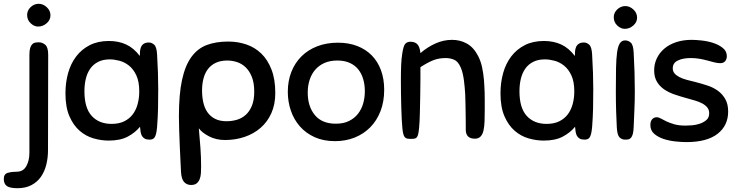

<svg xmlns="http://www.w3.org/2000/svg" viewBox="-92 -732 3889 1012"><path d="M161 60Q161 100 152 136Q143 172 124 199.5Q105 227 74 243.5Q43 260 0 260Q-40 260 -56 248.5Q-72 237 -72 211Q-72 185 -51 179Q-30 173 -3 173Q30 173 46.5 144Q63 115 63 73V-442Q63 -466 67 -479Q71 -492 78 -499Q85 -506 94 -507.5Q103 -509 113 -509Q131 -509 146.5 -496Q162 -483 162 -443ZM112 -712Q135 -712 154.5 -694Q174 -676 174 -651Q174 -627 154 -609.5Q134 -592 109 -592Q88 -592 69.5 -609.5Q51 -627 51 -653Q51 -677 69.5 -694.5Q88 -712 112 -712Z M696 4Q680 4 670.5 -1.5Q661 -7 656 -16Q651 -25 649 -37.5Q647 -50 646 -64Q621 -33 581.5 -12Q542 9 481 9Q442 9 401.5 -2.5Q361 -14 328 -42.5Q295 -71 274 -119Q253 -167 253 -240Q253 -297 267 -347Q281 -397 309.5 -434.5Q338 -472 381 -494Q424 -516 482 -516Q533 -516 573 -497.5Q613 -479 645 -437Q645 -449 646 -461.5Q647 -474 651.5 -484.5Q656 -495 666 -501.5Q676 -508 693 -508Q708 -508 721 -496Q734 -484 736 -444Q739 -391 740.5 -349Q742 -307 742 -262Q742 -207 741 -161Q740 -115 736 -63Q734 -40 730.5 -26.5Q727 -13 722 -6.5Q717 0 710 2Q703 4 696 4ZM642 -250Q642 -302 626.5 -335Q611 -368 587.5 -386.5Q564 -405 537 -412Q510 -419 487 -419Q451 -419 425.5 -406Q400 -393 384 -370.5Q368 -348 360.5 -317.5Q353 -287 353 -251Q353 -163 391.5 -121Q430 -79 496 -79Q535 -79 562.5 -92.5Q590 -106 607.5 -129Q625 -152 633.5 -183.5Q642 -215 642 -250Z M968 144Q968 163 967 180.5Q966 198 960.5 212Q955 226 944.5 234.5Q934 243 915 243Q893 243 878.5 227.5Q864 212 862 173Q861 148 859 112Q857 76 855.5 36Q854 -4 852.5 -44Q851 -84 851 -118Q851 -235 867.5 -311Q884 -387 917 -432Q950 -477 998.5 -495Q1047 -513 1111 -513Q1162 -513 1207 -497.5Q1252 -482 1285.5 -449.5Q1319 -417 1339 -365.5Q1359 -314 1359 -242Q1359 -182 1338.5 -136Q1318 -90 1282 -58.5Q1246 -27 1197.5 -10.5Q1149 6 1094 6Q1047 6 1009.5 -13.5Q972 -33 956 -56Q961 0 964.5 48Q968 96 968 144ZM1106 -413Q1071 -413 1045.5 -401Q1020 -389 1004 -368Q988 -347 980.5 -318Q973 -289 973 -255Q973 -222 979.5 -192.5Q986 -163 1001 -141Q1016 -119 1041 -106Q1066 -93 1102 -93Q1130 -93 1156 -100.5Q1182 -108 1202.5 -126Q1223 -144 1235.5 -174Q1248 -204 1248 -249Q1248 -295 1235.5 -326.5Q1223 -358 1202.5 -377.5Q1182 -397 1156.5 -405Q1131 -413 1106 -413Z M1689 -507Q1746 -507 1791 -489.5Q1836 -472 1867.5 -440Q1899 -408 1916 -362Q1933 -316 1933 -259Q1933 -196 1913.5 -146Q1894 -96 1859.5 -61Q1825 -26 1777.5 -7Q1730 12 1674 12Q1613 12 1566.5 -9Q1520 -30 1488.5 -66Q1457 -102 1441 -149Q1425 -196 1425 -248Q1425 -305 1443.5 -352.5Q1462 -400 1496.5 -434.5Q1531 -469 1580 -488Q1629 -507 1689 -507ZM1678 -80Q1719 -80 1748 -94.5Q1777 -109 1795.5 -133Q1814 -157 1822.5 -187.5Q1831 -218 1831 -251Q1831 -285 1822.5 -314.5Q1814 -344 1796.5 -366Q1779 -388 1751.5 -400.5Q1724 -413 1686 -413Q1647 -413 1618 -400Q1589 -387 1569.5 -364.5Q1550 -342 1540 -311Q1530 -280 1530 -244Q1530 -171 1567.5 -125.5Q1605 -80 1678 -80Z M2257 -426Q2220 -426 2190.5 -414Q2161 -402 2124 -378Q2124 -357 2124 -316.5Q2124 -276 2123 -228.5Q2122 -181 2121 -135Q2120 -89 2117 -58Q2115 -38 2112.5 -26.5Q2110 -15 2105.5 -9Q2101 -3 2093.5 -1.5Q2086 0 2074 0Q2062 0 2054.5 -1.5Q2047 -3 2042 -8.5Q2037 -14 2034 -25Q2031 -36 2029 -55Q2027 -73 2025.5 -103Q2024 -133 2023 -168.5Q2022 -204 2021.5 -240.5Q2021 -277 2021 -308Q2021 -359 2022.5 -391Q2024 -423 2028 -448Q2034 -490 2044 -501Q2054 -512 2071 -512Q2096 -512 2108.5 -498Q2121 -484 2124 -452Q2161 -484 2203.5 -503Q2246 -522 2291 -522Q2334 -522 2369.5 -502Q2405 -482 2428 -437Q2442 -410 2449 -377.5Q2456 -345 2459 -309Q2460 -293 2461 -277.5Q2462 -262 2462.5 -244.5Q2463 -227 2463 -205Q2463 -183 2463 -153Q2463 -121 2462 -93Q2461 -65 2456.5 -44.5Q2452 -24 2441 -12.5Q2430 -1 2411 -1Q2365 -1 2363 -45Q2363 -48 2363 -70.5Q2363 -93 2362.5 -123Q2362 -153 2361.5 -184Q2361 -215 2360 -235Q2359 -251 2357.5 -269.5Q2356 -288 2353.5 -307Q2351 -326 2347 -343.5Q2343 -361 2337 -375Q2323 -408 2302 -417Q2281 -426 2257 -426Z M2989 4Q2973 4 2963.5 -1.5Q2954 -7 2949 -16Q2944 -25 2942 -37.5Q2940 -50 2939 -64Q2914 -33 2874.5 -12Q2835 9 2774 9Q2735 9 2694.5 -2.5Q2654 -14 2621 -42.5Q2588 -71 2567 -119Q2546 -167 2546 -240Q2546 -297 2560 -347Q2574 -397 2602.5 -434.5Q2631 -472 2674 -494Q2717 -516 2775 -516Q2826 -516 2866 -497.5Q2906 -479 2938 -437Q2938 -449 2939 -461.5Q2940 -474 2944.5 -484.5Q2949 -495 2959 -501.5Q2969 -508 2986 -508Q3001 -508 3014 -496Q3027 -484 3029 -444Q3032 -391 3033.5 -349Q3035 -307 3035 -262Q3035 -207 3034 -161Q3033 -115 3029 -63Q3027 -40 3023.5 -26.5Q3020 -13 3015 -6.5Q3010 0 3003 2Q2996 4 2989 4ZM2935 -250Q2935 -302 2919.5 -335Q2904 -368 2880.5 -386.5Q2857 -405 2830 -412Q2803 -419 2780 -419Q2744 -419 2718.5 -406Q2693 -393 2677 -370.5Q2661 -348 2653.5 -317.5Q2646 -287 2646 -251Q2646 -163 2684.5 -121Q2723 -79 2789 -79Q2828 -79 2855.5 -92.5Q2883 -106 2900.5 -129Q2918 -152 2926.5 -183.5Q2935 -215 2935 -250Z M3159 -62Q3157 -99 3155.5 -146.5Q3154 -194 3154 -251Q3154 -322 3155 -372.5Q3156 -423 3160.5 -455.5Q3165 -488 3175 -503.5Q3185 -519 3203 -519Q3220 -519 3233 -507Q3246 -495 3248 -455Q3254 -350 3254 -252Q3254 -202 3252 -158.5Q3250 -115 3248 -63Q3247 -39 3243.5 -26Q3240 -13 3234 -6Q3228 1 3220.5 2.5Q3213 4 3203 4Q3185 4 3173 -8.5Q3161 -21 3159 -62ZM3204 -700Q3227 -700 3246.5 -682Q3266 -664 3266 -639Q3266 -615 3246 -597.5Q3226 -580 3201 -580Q3180 -580 3161.5 -597.5Q3143 -615 3143 -641Q3143 -665 3161.5 -682.5Q3180 -700 3204 -700Z M3554 -522Q3575 -522 3607 -518.5Q3639 -515 3668 -505.5Q3697 -496 3718 -479Q3739 -462 3739 -436Q3739 -421 3730.5 -410Q3722 -399 3704 -399Q3691 -399 3674.5 -403Q3658 -407 3638.5 -412.5Q3619 -418 3596.5 -422Q3574 -426 3549 -426Q3507 -426 3480.5 -413Q3454 -400 3454 -372Q3454 -356 3463.5 -345Q3473 -334 3489.5 -325.5Q3506 -317 3528.5 -311Q3551 -305 3576 -299Q3607 -291 3637.5 -281Q3668 -271 3692 -253.5Q3716 -236 3731 -209.5Q3746 -183 3746 -144Q3746 -70 3690 -26.5Q3634 17 3525 17Q3501 17 3468 13.5Q3435 10 3406 0.5Q3377 -9 3356.5 -26.5Q3336 -44 3336 -73Q3336 -93 3345.5 -103.5Q3355 -114 3369 -114Q3380 -114 3392 -107Q3404 -100 3421 -92Q3438 -84 3462 -77Q3486 -70 3521 -70Q3534 -70 3555 -71.5Q3576 -73 3596.5 -80Q3617 -87 3631.5 -99.5Q3646 -112 3646 -135Q3646 -153 3636 -165.5Q3626 -178 3609 -187Q3592 -196 3569.5 -202.5Q3547 -209 3522 -216Q3493 -224 3463.5 -234Q3434 -244 3410 -260Q3386 -276 3371 -300.5Q3356 -325 3356 -361Q3356 -395 3370 -424.5Q3384 -454 3410 -476Q3436 -498 3472.5 -510Q3509 -522 3554 -522Z"/></svg>

Font: Sniglet
Style: Regular
Weight: 400
Designer: Haley Fiege
Foundry: Haley Fiege, Pablo Impallari, Brenda Gallo
Version: Version 2.000; ttfautohint (v0.95) -l 8 -r 50 -G 200 -x 14 -